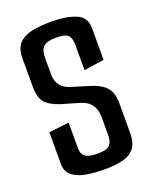

<svg xmlns="http://www.w3.org/2000/svg" viewBox="-122 -695 616 771"><g transform="rotate(-20 185.5 -309.5)"><path d="M192 6Q148 6 112 -0.5Q76 -7 54.5 -24.5Q33 -42 33 -74V-210L119 -220V-109Q119 -87 133.5 -75Q148 -63 187 -63Q226 -63 238.5 -76.5Q251 -90 251 -119V-196Q251 -227 236.5 -248Q222 -269 189 -279L116 -300Q72 -314 52.5 -335.5Q33 -357 33 -404V-526Q33 -569 54 -590Q75 -611 110.5 -618Q146 -625 191 -625Q254 -625 295.5 -608.5Q337 -592 337 -545V-409L251 -396V-504Q251 -535 238 -546.5Q225 -558 187 -558Q150 -558 134.5 -544.5Q119 -531 119 -493V-425Q119 -399 132.5 -380Q146 -361 172 -353L250 -329Q296 -315 316.5 -291.5Q337 -268 337 -222V-96Q337 -53 318.5 -31Q300 -9 267 -1.5Q234 6 192 6Z"/></g></svg>

Font: Smooch Sans SemiBold
Style: Bold
Weight: 600
Designer: Robert E. Leuschke
Foundry: Robert E. Leuschke
Version: Version 1.010; ttfautohint (v1.8.3)